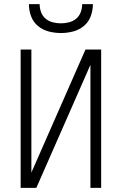

<svg xmlns="http://www.w3.org/2000/svg" viewBox="-20 -910 590 930"><path d="M80 0V-670H132V-74L394 -670H470V0H418V-596L156 0ZM275 -750Q245 -750 216 -757.5Q187 -765 164 -784Q141 -803 130.5 -831.5Q120 -860 120 -890H172Q172 -870 179 -851Q186 -832 201 -819.5Q216 -807 235.5 -802Q255 -797 275 -797Q295 -797 314.5 -802Q334 -807 349 -819.5Q364 -832 371 -851Q378 -870 378 -890H430Q430 -860 419.5 -831.5Q409 -803 386 -784Q363 -765 334 -757.5Q305 -750 275 -750Z"/></svg>

Font: Lode Dark Term
Style: Regular
Weight: 400
Monospace: yes
Designer: Belleve Invis
Foundry: Belleve Invis
Version: Version 29.2.0